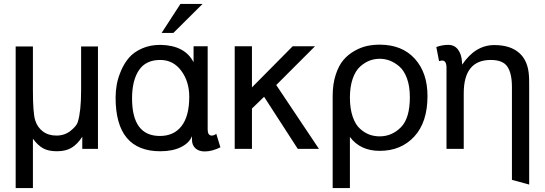

<svg xmlns="http://www.w3.org/2000/svg" viewBox="-20 -760 2781 980"><path d="M270 12Q227 12 200 -3Q173 -18 148 -52V200H60V-523H148V-300Q148 -180 160 -145Q171 -110 199 -89Q227 -68 268 -68Q310 -68 340.5 -92.5Q371 -117 377 -137Q394 -192 394 -298V-523H480V0H400V-62Q376 -25 346.5 -6.5Q317 12 270 12Z M570 -262Q570 -295 576 -328.5Q582 -362 598 -399.5Q614 -437 638.5 -465.5Q663 -494 704.5 -512.5Q746 -531 798 -531Q924 -529 968 -442V-524H1040V-99Q1040 -68 1061 -68Q1072 -68 1084 -77L1105 -8Q1062 13 1025 13Q995 13 977.5 -3Q960 -19 960 -46V-65Q946 -30 903.5 -9Q861 12 798 12Q570 12 570 -262ZM946 -266Q946 -344 905 -399Q864 -454 798 -454Q724 -454 689 -401.5Q654 -349 654 -258Q654 -66 796 -66Q868 -66 907 -117Q946 -168 946 -266ZM901 -740H1014L865 -592H805Z M1608 0H1500L1328 -266L1266 -206V0H1178V-524H1266V-314L1474 -524H1588L1390 -326Z M1678 -270Q1678 -331 1693.5 -378.5Q1709 -426 1733 -454Q1757 -482 1790 -500.5Q1823 -519 1854 -525.5Q1885 -532 1918 -532Q2032 -532 2097 -460.5Q2162 -389 2162 -270Q2162 -136 2094.5 -63Q2027 10 1918 10Q1819 10 1766 -61V200H1678ZM1918 -64Q1980 -64 2026 -110Q2072 -156 2072 -264Q2072 -320 2057 -360.5Q2042 -401 2017.5 -421.5Q1993 -442 1968.5 -451Q1944 -460 1918 -460Q1892 -460 1867.5 -451Q1843 -442 1819 -421Q1795 -400 1780.5 -359Q1766 -318 1766 -262Q1766 -206 1780 -165Q1794 -124 1817.5 -103Q1841 -82 1865.5 -73Q1890 -64 1918 -64Z M2593 -316Q2593 -385 2570 -419.5Q2547 -454 2485 -454Q2347 -454 2347 -284V0H2259V-414Q2259 -451 2237 -451Q2232 -451 2221 -448L2207 -520Q2237 -531 2268 -531Q2300 -531 2318 -506.5Q2336 -482 2338 -445L2339 -430Q2406 -530 2503 -530Q2585 -530 2630.5 -489.5Q2676 -449 2680 -371Q2681 -364 2681 -320V182L2593 158Z"/></svg>

Font: ColatingCofangSans
Style: Regular
Weight: 400
Foundry: GNU
Version: Version 412.227;June 27, 2022;FontCreator 11.0.0.2412 32-bit